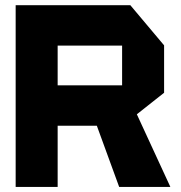

<svg xmlns="http://www.w3.org/2000/svg" viewBox="-20 -739 717 759"><path d="M41.9 0V-718.5H207.9V0ZM451.1 0 362.8 -241.9 493.9 -345.8 653.1 -0.9V0ZM207.9 -241.9V-401.7H462.7V-241.9ZM462.7 -241.9V-558.7H628.7V-372.3L463.7 -241.9ZM207.9 -558.7V-718.5H495.2L628.7 -559.7V-558.7Z"/></svg>

Font: Foldit Thin
Style: Regular
Weight: 100
Designer: Sophia Tai
Foundry: Sophia Tai
Version: Version 1.003